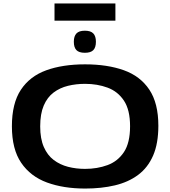

<svg xmlns="http://www.w3.org/2000/svg" viewBox="-20 -1083 986 1113"><path d="M474 10Q348 10 252.5 -25Q157 -60 103 -139Q49 -218 49 -351Q49 -484 101 -562.5Q153 -641 248 -675.5Q343 -710 473 -710Q602 -710 697.5 -676Q793 -642 845.5 -563.5Q898 -485 898 -354Q898 -251 867.5 -181Q837 -111 780.5 -69Q724 -27 646 -8.5Q568 10 474 10ZM473 -104Q544 -104 603.5 -126Q663 -148 698.5 -201.5Q734 -255 734 -351Q734 -446 698.5 -499.5Q663 -553 603.5 -575Q544 -597 473 -597Q421 -597 374 -585.5Q327 -574 290.5 -546.5Q254 -519 233.5 -471Q213 -423 213 -350Q213 -279 234 -231Q255 -183 291.5 -155.5Q328 -128 374.5 -116Q421 -104 473 -104ZM472 -777Q438 -777 423 -792.5Q408 -808 408 -841Q408 -873 423 -889Q438 -905 472 -905Q506 -905 521 -889Q536 -873 536 -841Q536 -808 521 -792.5Q506 -777 472 -777ZM296 -963V-1063H649V-963Z"/></svg>

Font: Georama Extended SemiBold
Style: Regular
Weight: 600
Width: 7
Designer: Jean-Baptiste Levee
Foundry: Production Type
Version: Version 1.000